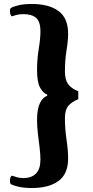

<svg xmlns="http://www.w3.org/2000/svg" viewBox="-20 -766 468 964"><path d="M140 178Q100 178 73 171.5Q46 165 35 159Q31 156 30 146Q29 136 32 126.5Q35 117 40 116Q54 121 67.5 124.5Q81 128 98 128Q139 128 161 105Q183 82 183 36Q183 10 179 -23.5Q175 -57 170.5 -93Q166 -129 166 -162Q166 -219 180.5 -248.5Q195 -278 217 -285V-291Q197 -298 181.5 -325.5Q166 -353 166 -416Q166 -469 174.5 -520.5Q183 -572 183 -608Q183 -658 161 -676.5Q139 -695 98 -695Q81 -695 67.5 -692Q54 -689 40 -684Q35 -686 32 -695Q29 -704 30 -714Q31 -724 35 -726Q46 -733 73 -739.5Q100 -746 140 -746Q226 -746 274 -710.5Q322 -675 322 -597Q322 -562 314 -513Q306 -464 306 -408Q306 -367 321.5 -344.5Q337 -322 373 -308V-268Q339 -254 322.5 -234Q306 -214 306 -172Q306 -119 314 -65Q322 -11 322 30Q322 107 274 142.5Q226 178 140 178Z"/></svg>

Font: Arima Thin
Style: Regular
Weight: 100
Designer: Joana Correia and Natanael Gama
Foundry: NDISCOVER
Version: Version 1.101;gftools[0.9.23]